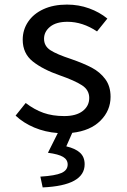

<svg xmlns="http://www.w3.org/2000/svg" viewBox="-20 -568 554 837"><path d="M275 149Q275 128 255 116Q235 104 189 98L232 12Q177 8 129.5 -12Q82 -32 48 -64L92 -119Q130 -90 169.5 -76Q209 -62 260 -62Q312 -62 340.5 -84Q369 -106 369 -141Q369 -176 337 -196.5Q305 -217 242 -239Q167 -265 123 -300Q79 -335 79 -395Q79 -438 102.5 -473Q126 -508 169.5 -528Q213 -548 272 -548Q323 -548 368.5 -531.5Q414 -515 448 -487L403 -431Q340 -473 274 -473Q225 -473 198.5 -451.5Q172 -430 172 -399Q172 -367 200 -349Q228 -331 289 -311Q344 -292 380 -273Q416 -254 439 -223Q462 -192 462 -146Q462 -86 418 -42Q374 2 295 11L269 70Q308 79 328.5 97.5Q349 116 349 148Q349 241 166 249L156 202Q221 198 248 186Q275 174 275 149Z"/></svg>

Font: Nebula Sans Medium
Style: Regular
Weight: 500
Designer: Paul D. Hunt for Adobe (as Source Sans)
Foundry: Nebula Entertainment & Broadcasting LLC
Version: Version 1.010